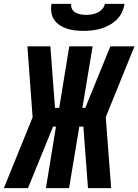

<svg xmlns="http://www.w3.org/2000/svg" viewBox="-54 -975 717 995"><path d="M-34 0 115 -367 88 -735H207L231 -416H253L305 -735H426L373 -416H388L518 -735H643L494 -368L522 0H402L378 -319H357L304 0H184L236 -319H221L91 0ZM379 -815Q357 -815 335 -817.5Q313 -820 293 -826.5Q273 -833 255.5 -844.5Q238 -856 226.5 -873Q215 -890 212 -911.5Q209 -933 213 -955H315Q313 -940 319.5 -928Q326 -916 338 -909.5Q350 -903 364 -900.5Q378 -898 393 -898Q407 -898 422 -900.5Q437 -903 451 -909.5Q465 -916 476 -928Q487 -940 489 -955H591Q588 -933 578 -911.5Q568 -890 550.5 -873Q533 -856 512 -844.5Q491 -833 468.5 -826.5Q446 -820 423.5 -817.5Q401 -815 379 -815Z"/></svg>

Font: Iosevka SS04 Hv Ex Obl
Style: Regular
Weight: 900
Width: 7
Italic angle: -9°
Monospace: yes
Designer: Belleve Invis
Foundry: Belleve Invis
Version: Version 19.0.0; ttfautohint (v1.8.4)